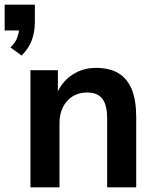

<svg xmlns="http://www.w3.org/2000/svg" viewBox="-40 -806 649 826"><path d="M53 -567 5 -602Q27 -623 35 -646.5Q43 -670 43 -692L70 -675H-20V-786H110V-712Q110 -669 97 -633.5Q84 -598 53 -567ZM91 0V-504H209V-402H204Q227 -456 272 -485Q317 -514 373 -514Q431 -514 469.5 -491Q508 -468 527 -421Q546 -374 546 -303V0H421V-297Q421 -335 412 -359.5Q403 -384 384 -396Q365 -408 334 -408Q299 -408 272.5 -391.5Q246 -375 231 -345.5Q216 -316 216 -278V0Z"/></svg>

Font: Nunitoga
Style: Bold
Weight: 700
Designer: Vernon Adams
Foundry: Vernon Adams
Version: Version 1.0